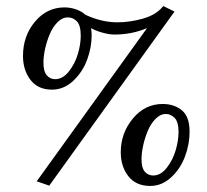

<svg xmlns="http://www.w3.org/2000/svg" viewBox="-20 -594 677 628"><path d="M442.9 -73.2Q442.9 -44.9 453.6 -32.5Q464.4 -20 481 -20Q505.9 -20 525.6 -45.4Q545.4 -70.8 554.7 -102.8Q564 -134.8 564 -162.1Q564 -195.8 551 -208.5Q538.1 -221.2 522.9 -221.2Q504.4 -221.2 488.8 -205.3Q473.1 -189.5 463.4 -166Q453.6 -142.6 448.2 -117.9Q442.9 -93.3 442.9 -73.2ZM122.1 -389.2Q122.1 -360.4 133.1 -347.7Q144 -335 160.2 -335Q185.1 -335 205.1 -360.1Q225.1 -385.3 234.6 -417.2Q244.1 -449.2 244.1 -477.1Q244.1 -511.2 231.4 -524.2Q218.8 -537.1 202.1 -537.1Q183.6 -537.1 168 -521.2Q152.3 -505.4 142.6 -481.9Q132.8 -458.5 127.4 -433.8Q122.1 -409.2 122.1 -389.2ZM55.2 -411.1Q55.2 -476.1 94.2 -522.9Q133.3 -569.8 190.9 -569.8Q210.9 -569.8 229.7 -563Q248.5 -556.2 258.8 -545.9Q312 -521 363.8 -521Q404.8 -521 448 -533.2Q491.2 -545.4 514.2 -574.2L550.8 -556.2L141.1 13.2L100.1 -1L460.9 -502Q411.1 -481 354 -481Q337.4 -481 314.7 -487.3Q292 -493.7 277.8 -502Q279.8 -488.3 279.8 -479Q279.8 -439 265.1 -398.9Q250.5 -358.9 219.7 -329.8Q189 -300.8 149.9 -300.8Q104 -300.8 79.6 -332.8Q55.2 -364.7 55.2 -411.1ZM375 -96.2Q375 -158.7 414.6 -206.3Q454.1 -253.9 512.2 -253.9Q549.8 -253.9 575 -233.2Q600.1 -212.4 600.1 -163.1Q600.1 -123 585.4 -83Q570.8 -43 540.3 -14.4Q509.8 14.2 471.2 14.2Q424.8 14.2 399.9 -17.6Q375 -49.3 375 -96.2Z"/></svg>

Font: Common Serif Medium
Style: Regular
Weight: 500
Designer: Philipp H. Poll, Khaled Hosny
Foundry: Stefan Peev, Context Ltd.
Version: Version 1.026